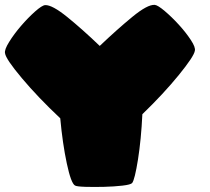

<svg xmlns="http://www.w3.org/2000/svg" viewBox="-20 -761 855 781"><path d="M772.5 -554.2Q769 -531.7 707.3 -455.8Q645.5 -379.9 559.1 -296.4Q554.2 -193.8 541.3 -112.3Q528.3 -30.8 517.6 -16.6Q511.7 -9.8 477.8 -5.9Q443.8 -2 403.6 -1Q363.3 0 327.9 -1Q292.5 -2 285.2 -6.3Q269 -15.1 251.7 -96.4Q234.4 -177.7 225.1 -279.8Q134.8 -364.7 69.1 -442.9Q3.4 -521 0.5 -544.4Q-2.9 -558.1 17.1 -590.3Q37.1 -622.6 65.4 -655.5Q93.8 -688.5 122.3 -713.9Q150.9 -739.3 163.6 -740.2Q191.9 -741.7 253.7 -691.7Q315.4 -641.6 385.7 -574.2Q456.5 -641.6 518.3 -692.4Q580.1 -743.2 609.4 -741.2Q621.6 -740.2 650.1 -716.1Q678.7 -691.9 707.3 -660.6Q735.8 -629.4 756.1 -598.6Q776.4 -567.9 772.5 -554.2Z"/></svg>

Font: ARCO
Style: Regular
Weight: 700
Designer: Rafael Olivo Díaz, Denis Ignatov
Foundry: Rafael Olivo Díaz
Version: Version 1.10 March 1, 2019